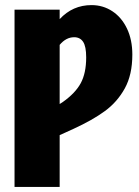

<svg xmlns="http://www.w3.org/2000/svg" viewBox="-20 -733 547 753"><path d="M499 -519Q499 -440 469.5 -386.5Q440 -333 391.5 -297.5Q343 -262 269 -228L214 -203V0H37V-695H214V-658Q265 -713 339 -713Q384 -713 420.5 -689Q457 -665 478 -621Q499 -577 499 -519ZM318 -508Q318 -551 306 -569Q294 -587 271 -587Q239 -587 214 -557V-325L225 -332Q275 -367 296.5 -406.5Q318 -446 318 -508Z"/></svg>

Font: Fira Sans Extra Condensed ExtraBold
Style: Regular
Weight: 800
Width: 1
Designer: Carrois Corporate & Edenspiekermann AG
Foundry: Carrois Corporate GbR & Edenspiekermann AG
Version: Version 4.203